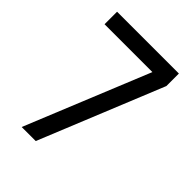

<svg xmlns="http://www.w3.org/2000/svg" viewBox="-208 -824 928 928"><g transform="rotate(45 256.0 -360.0)"><path d="M204 0H108L367 -634.5H40V-720H462.5V-634.5Z"/></g></svg>

Font: CCSD_manrope Medium
Style: Regular
Weight: 500
Designer: Mikhail Sharanda
Foundry: Mikhail Sharanda
Version: Version 4.503